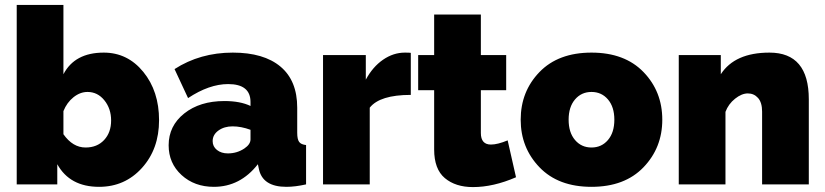

<svg xmlns="http://www.w3.org/2000/svg" viewBox="-20 -750 3354 781"><path d="M213 -82V0H48V-730H238V-448Q284 -536 402 -536Q499 -536 563 -457.5Q627 -379 627 -261Q627 -144 557.5 -67Q488 10 383 10Q264 10 213 -82ZM432 -260Q432 -308 404.5 -342Q377 -376 336 -376Q306 -376 279 -354.5Q252 -333 238 -298V-204Q276 -150 328 -150Q375 -150 403.5 -180.5Q432 -211 432 -260Z M666 -159Q666 -238 729.5 -288.5Q793 -339 893 -339Q957 -339 999 -319V-335Q999 -408 908 -408Q831 -408 745 -351L690 -469Q794 -536 927 -536Q1053 -536 1121 -479Q1189 -422 1189 -312V-210Q1189 -183 1197 -172.5Q1205 -162 1225 -160V0Q1181 10 1145 10Q1048 10 1033 -63L1029 -82Q957 10 850 10Q771 10 718.5 -38Q666 -86 666 -159ZM974 -146Q999 -163 999 -183V-222Q961 -236 926 -236Q892 -236 868.5 -219Q845 -202 845 -176Q845 -154 862.5 -140Q880 -126 907 -126Q944 -126 974 -146Z M1651 -364Q1525 -364 1484 -312V0H1294V-526H1468V-426Q1496 -478 1538 -507Q1580 -536 1627 -536Q1646 -536 1651 -535Z M2079 -29Q1987 11 1904 11Q1833 11 1789.5 -25.5Q1746 -62 1746 -142V-383H1681V-526H1746V-691H1936V-526H2039V-383H1936V-209Q1936 -162 1977 -162Q2004 -162 2045 -179Z M2098 -263Q2098 -378 2174.5 -457Q2251 -536 2386 -536Q2521 -536 2597.5 -457Q2674 -378 2674 -263Q2674 -149 2597.5 -69.5Q2521 10 2386 10Q2251 10 2174.5 -69.5Q2098 -149 2098 -263ZM2319 -180.5Q2345 -150 2386 -150Q2427 -150 2453 -180.5Q2479 -211 2479 -263Q2479 -315 2453 -345.5Q2427 -376 2386 -376Q2345 -376 2319 -345.5Q2293 -315 2293 -263Q2293 -211 2319 -180.5Z M3270 0H3080V-296Q3080 -333 3063.5 -351.5Q3047 -370 3022 -370Q2997 -370 2970 -348.5Q2943 -327 2931 -295V0H2741V-526H2912V-448Q2969 -536 3110 -536Q3270 -536 3270 -346Z"/></svg>

Font: Raleway-v4020 Black
Style: Regular
Weight: 900
Designer: Matt McInerney, Pablo Impallari, Rodrigo Fuenzalida
Foundry: Matt McInerney, Pablo Impallari, Rodrigo Fuenzalida
Version: Version 4.020;PS 004.020;hotconv 1.0.88;makeotf.lib2.5.64775